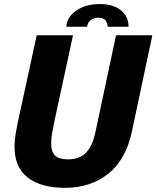

<svg xmlns="http://www.w3.org/2000/svg" viewBox="-20 -911 769 944"><path d="M628.5 -264.5Q599 -125.5 512 -56.5Q425 12.5 300 12.5Q181 12.5 116.2 -38.2Q51.5 -89 51.5 -188.5Q51.5 -222 57.5 -256.5Q63.5 -291 75.5 -346.5L160.5 -737.5H339L248.5 -319.5Q239.5 -276 235.5 -252Q231.5 -228 231.5 -204.5Q231.5 -165 251 -146.2Q270.5 -127.5 314.5 -127.5Q371.5 -127.5 403.2 -160.8Q435 -194 449 -260.5L550.5 -737.5H729ZM305.5 -779.5Q311 -830.5 357.5 -860.8Q404 -891 470 -891Q536.5 -891 574.2 -860.8Q612 -830.5 612 -779.5H509Q509 -798 498.5 -811Q488 -824 463.5 -824Q439.5 -824 425 -811.2Q410.5 -798.5 408.5 -779.5Z"/></svg>

Font: Epilogue ExtraBold
Style: Italic
Weight: 800
Italic angle: -12°
Designer: Tyler Finck
Foundry: Etcetera Type Co
Version: Version 2.111; ttfautohint (v1.8.3)